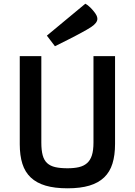

<svg xmlns="http://www.w3.org/2000/svg" viewBox="-20 -999 726 1034"><path d="M86.4 -696.8H202.6V-231Q202.6 -189.5 210 -162.6Q217.3 -135.7 234.1 -120.4Q251 -105 277.8 -98.9Q304.7 -92.8 343.8 -92.8Q378.9 -92.8 405 -98.9Q431.2 -105 448.7 -120.4Q466.3 -135.7 474.9 -162.6Q483.4 -189.5 483.4 -231V-696.8H599.6V-224.1Q599.6 -163.1 585.7 -118.2Q571.8 -73.2 541 -43.7Q510.3 -14.2 461.7 0.5Q413.1 15.1 343.8 15.1Q274.4 15.1 225.6 0.7Q176.8 -13.7 145.8 -43Q114.7 -72.3 100.6 -116.9Q86.4 -161.6 86.4 -222.2ZM232.4 -807.1 439.5 -979Q445.3 -976.1 452.6 -970.7Q459 -965.8 467 -958Q475.1 -950.2 484.9 -938Q494.6 -926.3 499.5 -916.5Q504.4 -906.7 504.4 -897.5Q504.4 -876 471.7 -854Q461.4 -847.2 447.5 -839.1Q433.6 -831.1 417.7 -822.5Q401.9 -814 385.3 -805.2Q368.7 -796.4 353 -788.6Q315.9 -769.5 275.9 -750Z"/></svg>

Font: Doppio One
Style: Regular
Weight: 400
Designer: Szymon Celej
Foundry: Szymon Celej
Version: Version 1.002